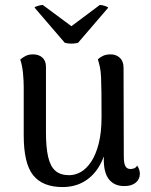

<svg xmlns="http://www.w3.org/2000/svg" viewBox="-20 -743 610 777"><path d="M428 -523Q450 -523 465 -509Q480 -495 480 -469L481 -110Q481 -82 487.5 -70.5Q494 -59 508 -59Q514 -59 522 -61.5Q530 -64 535 -73Q546 -57 546 -40Q546 -18 529.5 -4Q513 10 483 10Q443 10 421.5 -16.5Q400 -43 400 -97V-160L415 -180Q409 -120 385 -76.5Q361 -33 322.5 -9.5Q284 14 233 14Q153 14 114.5 -33.5Q76 -81 76 -195V-391Q76 -417 73 -447.5Q70 -478 62 -502Q71 -510 83.5 -516.5Q96 -523 114 -523Q137 -523 151.5 -510Q166 -497 166 -473V-207Q166 -146 175 -107.5Q184 -69 204.5 -51.5Q225 -34 260 -34Q284 -34 307 -47Q330 -60 349 -88.5Q368 -117 379.5 -162Q391 -207 391 -271Q391 -329 390.5 -367Q390 -405 389 -429.5Q388 -454 384.5 -470.5Q381 -487 376 -503Q382 -509 395 -516Q408 -523 428 -523ZM153 -723 269 -637 384 -723Q391 -723 403 -719.5Q415 -716 418 -712L296 -570Q290 -568 279.5 -567Q269 -566 258.5 -567Q248 -568 242 -570L120 -712Q121 -716 134 -719.5Q147 -723 153 -723Z"/></svg>

Font: Arima Medium
Style: Regular
Weight: 500
Designer: Joana Correia and Natanael Gama
Foundry: NDISCOVER
Version: Version 1.101;gftools[0.9.23]